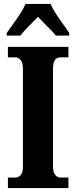

<svg xmlns="http://www.w3.org/2000/svg" viewBox="-20 -951 384 971"><path d="M20 0V-53H59Q72 -53 84 -65.5Q96 -78 96 -109V-601Q96 -635 84 -648Q72 -661 59 -661H20V-714H326V-661H285Q268 -661 258 -648Q248 -635 248 -600V-110Q248 -80 259.5 -66.5Q271 -53 285 -53H326V0ZM14 -784Q27 -803 46 -829Q65 -855 82.5 -882Q100 -909 109 -931H236Q245 -909 262.5 -882Q280 -855 299 -829Q318 -803 330 -784V-771H262Q255 -781 238 -798.5Q221 -816 202.5 -834.5Q184 -853 172 -866Q152 -845 125 -818Q98 -791 83 -771H14Z"/></svg>

Font: Noto Serif Myanmar ExtraCondensed ExtraBold
Style: Regular
Weight: 800
Width: 2
Designer: Ben Mitchell and the Monotype Design Team
Foundry: Monotype Imaging Inc.
Version: Version 2.106; ttfautohint (v1.8.4.7-5d5b)